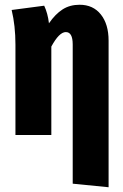

<svg xmlns="http://www.w3.org/2000/svg" viewBox="-20 -568 518 808"><path d="M437 -397V220L286 205V-381Q286 -433 257 -433Q229 -433 196 -372V0H45V-380Q45 -460 29 -526L166 -544Q181 -512 186 -470Q213 -509 243.5 -528.5Q274 -548 315 -548Q372 -548 404.5 -507Q437 -466 437 -397Z"/></svg>

Font: Fira Sans Extra Condensed
Style: Bold
Weight: 700
Width: 1
Designer: Carrois Corporate & Edenspiekermann AG
Foundry: Carrois Corporate GbR & Edenspiekermann AG
Version: Version 4.203